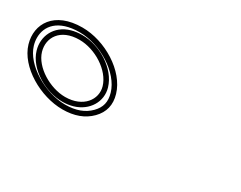

<svg xmlns="http://www.w3.org/2000/svg" viewBox="-346 -868 874 697"><g transform="rotate(30 91.0 -519.0)"><path d="M-291.9 -515C-268.1 -433.8 -159.9 -372 -67.6 -372C-18.4 -372 20.3 -386.3 48.6 -415C76.9 -443.7 85.2 -478 73.5 -518C49.2 -601.1 -57.1 -666 -152.3 -666C-269.5 -666 -313.9 -590.3 -291.9 -515ZM-139.4 -622C-73.8 -622 0.4 -575.6 17.2 -518C31.5 -469.2 -5.8 -416 -81.7 -416C-145 -416 -219.7 -460.6 -235.9 -516C-251 -567.6 -219.9 -622 -139.4 -622ZM-272.7 -520.6C-275.8 -531.1 -277.3 -541.5 -277.3 -551.4C-277.6 -600.3 -242.7 -646 -152.3 -646C-64.4 -646 33.3 -584.1 54.3 -512.4C64.2 -478.4 57.8 -452.8 34.4 -429C10.4 -404.8 -22.3 -392 -67.6 -392C-153.2 -392 -252.5 -451.5 -272.7 -520.6ZM-139.4 -642C-155.6 -642 -170.4 -640 -183.7 -636.2C-245.8 -618.6 -270.3 -562.2 -255.1 -510.4C-235.5 -443.2 -152.2 -396 -81.7 -396C-66.1 -396 -51.6 -398 -38.5 -401.8C20.7 -418.7 51.5 -472.2 36.4 -523.6C16.3 -592.5 -66.2 -642 -139.4 -642Z"/></g></svg>

Font: Din Kursivschrift
Style: BreitLeftGho
Weight: 400
Version: Version 1.089